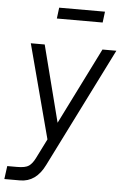

<svg xmlns="http://www.w3.org/2000/svg" viewBox="-68 -735 630 977"><g transform="rotate(5 247.5 -246.5)"><path d="M194 -693H428L421 -637H187ZM-8 200 1 133H51Q94 133 111.5 120.5Q129 108 143 80L193 -20L66 -500H137L237 -109L432 -500H503L198 110Q154 200 72 200Z"/></g></svg>

Font: Haskoy
Style: Italic
Weight: 400
Designer: Ertekin Erdin
Foundry: Ertekin Erdin
Version: Version 2.000; ttfautohint (v1.8.4.7-5d5b)